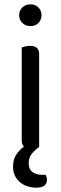

<svg xmlns="http://www.w3.org/2000/svg" viewBox="-20 -678 281 883"><path d="M160 -2Q140 12 126 29.5Q112 47 112 73Q112 100 129 113Q146 126 175 126H190Q196 138 196 149Q196 165 185 175Q174 185 147 185Q125 185 105.5 178.5Q86 172 71.5 159.5Q57 147 48.5 129.5Q40 112 40 89Q40 54 55.5 32Q71 10 90 -4Q80 -13 80 -31V-460Q85 -462 95.5 -464.5Q106 -467 118 -467Q160 -467 160 -430ZM68 -608Q68 -629 82.5 -643.5Q97 -658 120 -658Q143 -658 157 -643.5Q171 -629 171 -608Q171 -587 157 -572.5Q143 -558 120 -558Q97 -558 82.5 -572.5Q68 -587 68 -608Z"/></svg>

Font: Baloo 2
Style: Regular
Weight: 400
Designer: Sarang Kulkarni and Ek Type
Foundry: Ek Type
Version: Version 1.640;hotconv 1.0.111;makeotfexe 2.5.65597; ttfautoh